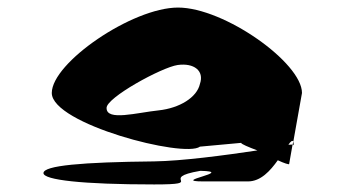

<svg xmlns="http://www.w3.org/2000/svg" viewBox="-20 -732 900 508"><path d="M95 -274C95 -256 197 -244 388 -244C530 -244 394 -260 510 -280C606 -278 427 -252 518 -252H636C670 -252 695 -280 715 -308C732 -300 745 -296 745 -298L754 -349C752 -350 748 -349 743 -349C749 -358 754 -362 756 -357L779 -486C779 -566 573 -712 451 -712C330 -712 117 -566 117 -486C117 -404 468 -313 509 -344L618 -354C618 -351 637 -343 661 -334C574 -321 461 -306 388 -305C197 -303 95 -294 95 -274ZM262 -446C260 -473 408 -554 450 -560C493 -566 521 -545 509 -510C501 -474 455 -446 400 -440C342 -434 262 -411 262 -446ZM754 -349C756 -349 757 -348 757 -347C757 -352 757 -355 756 -357Z"/></svg>

Font: Ampere
Style: SCSuExt
Weight: 400
Version: Version 1